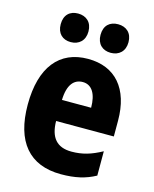

<svg xmlns="http://www.w3.org/2000/svg" viewBox="-115 -834 740 922"><g transform="rotate(15 255.0 -373.5)"><path d="M90 -686C90 -640 118 -615 158 -615C199 -615 228 -641 228 -686C228 -732 199 -757 158 -757C118 -757 90 -733 90 -686ZM288 -686C288 -641 316 -615 357 -615C398 -615 427 -641 427 -686C427 -732 398 -757 357 -757C316 -757 288 -733 288 -686ZM261 -559C119 -559 37 -459 37 -272C37 -89 119 10 277 10C347 10 399 -2 448 -29V-150C395 -121 352 -108 298 -108C225 -108 190 -149 189 -231H476V-309C476 -468 397 -559 261 -559ZM265 -445C310 -445 335 -405 335 -336H190C192 -413 222 -445 265 -445Z"/></g></svg>

Font: Noto Sans Myanmar UI Condensed ExtraBold
Style: Regular
Weight: 800
Width: 3
Designer: Monotype Design Team
Foundry: Monotype Imaging Inc.
Version: Version 2.103